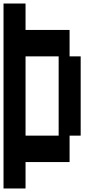

<svg xmlns="http://www.w3.org/2000/svg" viewBox="-20 -1050 540 1090"><path d="M0 20V-1030H125V-880H375V-730H438V-280H375V-130H125V20ZM125 -280H313V-730H125Z"/></svg>

Font: 2P VHS
Style: Regular
Weight: 400
Designer: CodeMan38
Foundry: CodeMan38
Version: Version 3.000